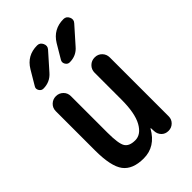

<svg xmlns="http://www.w3.org/2000/svg" viewBox="-229 -857 957 957"><g transform="rotate(-45 250.0 -378.0)"><path d="M276.4 -589.8Q261.7 -589.8 253.9 -603.5Q246.1 -617.2 253.9 -629.9L297.9 -704.1Q335 -764.6 406.2 -764.6Q425.8 -764.6 434.6 -745.6Q443.4 -726.6 429.7 -711.9L352.5 -625Q323.2 -589.8 276.4 -589.8ZM220.7 -764.6Q240.2 -764.6 249 -745.6Q257.8 -726.6 245.1 -711.9L168 -625Q137.7 -589.8 90.8 -589.8Q76.2 -589.8 68.4 -603.5Q60.5 -617.2 69.3 -629.9L113.3 -704.1Q149.4 -764.6 220.7 -764.6ZM198.2 9.8Q121.1 9.8 87.9 -34.2Q54.7 -78.1 54.7 -190.4V-466.8Q54.7 -489.3 70.3 -504.4Q85.9 -519.5 107.9 -519.5Q129.9 -519.5 145.5 -504.4Q161.1 -489.3 161.1 -466.8V-209Q161.1 -131.8 175.8 -107.9Q190.4 -84 232.4 -84Q273.4 -84 300.3 -132.3Q327.1 -180.7 327.1 -276.4V-465.8Q327.1 -488.3 342.8 -503.9Q358.4 -519.5 381.3 -519.5Q404.3 -519.5 419.4 -503.9Q434.6 -488.3 434.6 -465.8V-50.8Q434.6 -29.3 419.4 -14.6Q404.3 0 382.8 0Q360.4 0 346.2 -14.6Q332 -29.3 331.1 -50.8L330.1 -72.3H329.1Q327.1 -72.3 327.1 -71.3Q281.2 9.8 198.2 9.8Z"/></g></svg>

Font: Rounded-X Mgen+ 1m medium
Style: Regular
Weight: 500
Designer: [Source Han Sans]
Ryoko NISHIZUKA  (kana & ideographs); Paul D. Hunt (Latin, Greek & Cyrillic); Wenlong ZHANG  (bopomofo
Version: Version 1.059.20150602